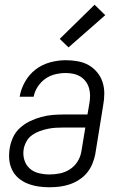

<svg xmlns="http://www.w3.org/2000/svg" viewBox="-20 -782 515 810"><path d="M188 8Q164 8 141 4.5Q118 1 96.5 -7.5Q75 -16 58 -30.5Q41 -45 31 -65.5Q21 -86 19 -109.5Q17 -133 21 -157Q25 -181 35.5 -203.5Q46 -226 65 -243Q84 -260 107 -271Q130 -282 154 -288.5Q178 -295 201.5 -297Q225 -299 248 -299H349L357 -345Q360 -362 360 -378.5Q360 -395 355.5 -410.5Q351 -426 341.5 -438.5Q332 -451 319 -459Q306 -467 290 -470.5Q274 -474 257 -474Q235 -474 212.5 -468.5Q190 -463 171 -449.5Q152 -436 139 -416Q126 -396 122 -374H63Q68 -406 85.5 -437Q103 -468 130.5 -489Q158 -510 191.5 -519Q225 -528 257 -528Q283 -528 308 -523.5Q333 -519 353.5 -507.5Q374 -496 389.5 -477.5Q405 -459 412.5 -436Q420 -413 420 -387.5Q420 -362 415 -336L382 -132Q378 -111 369.5 -90.5Q361 -70 347 -53Q333 -36 313.5 -23.5Q294 -11 273 -4Q252 3 230.5 5.5Q209 8 188 8ZM189 -46Q211 -46 233 -50.5Q255 -55 274.5 -67.5Q294 -80 306.5 -99.5Q319 -119 323 -141L340 -244H248Q232 -244 215 -243Q198 -242 181.5 -238.5Q165 -235 148 -229Q131 -223 116 -212.5Q101 -202 92 -186Q83 -170 80 -153Q76 -130 82.5 -108Q89 -86 105 -71.5Q121 -57 143.5 -51.5Q166 -46 189 -46ZM269 -582 232 -618 379 -762 424 -718Z"/></svg>

Font: Iosevka QP Light
Style: Italic
Weight: 300
Italic angle: -9°
Designer: Belleve Invis
Foundry: Belleve Invis
Version: Version 20.0.0; ttfautohint (v1.8.4)